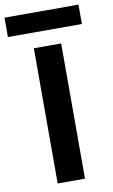

<svg xmlns="http://www.w3.org/2000/svg" viewBox="-141 -927 575 976"><g transform="rotate(-10 146.0 -438.5)"><path d="M337 -777V-877H-45V-777ZM216 0V-698H75V0Z"/></g></svg>

Font: Matrixport Bold
Style: Regular
Weight: 600
Designer: Ninad Kale (Devanagari), Jonny Pinhorn (Latin)
Foundry: Indian Type Foundry
Version: Version 2.000;PS 1.0;hotconv 1.0.79;makeotf.lib2.5.61930; tt